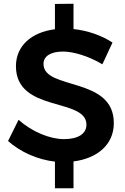

<svg xmlns="http://www.w3.org/2000/svg" viewBox="-20 -859 668 1024"><path d="M212 -518C212 -561 253 -584 316 -584C370 -584 451 -561 526 -516L580 -632C524 -669 449 -696 372 -704V-839L273 -838V-703C146 -687 65 -613 65 -506C65 -257 441 -340 441 -194C441 -145 396 -117 321 -117C246 -117 151 -156 79 -220L23 -107C88 -49 178 -8 273 3V145H372V2C498 -14 587 -87 587 -202C588 -453 212 -376 212 -518Z"/></svg>

Font: Montserrat_SPRD_medium Medium
Style: Regular
Weight: 400
Designer: Julieta Ulanovsky edited by Nelly Hempel
Foundry: Julieta Ulanovsky
Version: Version 4.000;PS 004.000;hotconv 1.0.88;makeotf.lib2.5.64775